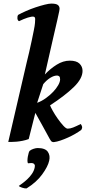

<svg xmlns="http://www.w3.org/2000/svg" viewBox="-20 -780 500 1070"><path d="M230 -365Q260 -397 296 -419.5Q332 -442 369 -442Q406 -442 423 -425.5Q440 -409 440 -385Q440 -342 391 -294.5Q342 -247 259 -193Q262 -184 274 -162.5Q286 -141 301.5 -119Q317 -97 332.5 -80Q348 -63 357 -63Q371 -63 387.5 -69.5Q404 -76 430 -89Q436 -81 437.5 -73.5Q439 -66 433 -56Q418 -45 399 -34Q380 -23 359 -13.5Q338 -4 317.5 3Q297 10 280 12Q269 12 264 5Q259 -2 257 -6Q239 -40 217 -79Q195 -118 177 -151L140 -5Q124 1 106.5 4.5Q89 8 73 9.5Q57 11 44.5 11Q32 11 26 11L129 -433Q135 -457 142.5 -489Q150 -521 156.5 -552.5Q163 -584 168.5 -611Q174 -638 175 -652Q176 -662 176 -673.5Q176 -685 168 -687Q157 -689 135 -682Q113 -675 86 -662Q78 -666 77 -677.5Q76 -689 81 -697Q99 -707 125 -718.5Q151 -730 178 -739Q205 -748 229 -754Q253 -760 266 -760Q292 -760 302 -752.5Q312 -745 312 -731Q312 -728 310 -717Q308 -706 299.5 -669Q291 -632 274.5 -560.5Q258 -489 230 -365ZM146 60Q155 53 168 49Q181 45 190 45Q232 45 246.5 66Q261 87 254 116Q247 148 215 192Q183 236 128 270Q119 271 103.5 266Q88 261 85 256Q92 251 105 241.5Q118 232 132 219Q146 206 157.5 189.5Q169 173 173 155Q176 143 172.5 137Q169 131 162.5 129.5Q156 128 148.5 129Q141 130 136 130Q133 126 133 115.5Q133 105 135 93Q137 81 140 71.5Q143 62 146 60ZM298 -359Q281 -359 260.5 -346.5Q240 -334 221 -311L187 -207Q212 -216 235.5 -233Q259 -250 276.5 -268.5Q294 -287 304.5 -305.5Q315 -324 315 -338Q315 -351 309.5 -355Q304 -359 298 -359Z"/></svg>

Font: Lusitana
Style: Bold Italic
Weight: 700
Designer: Ana Paula Megda
Foundry: Ana Paula Megda
Version: Version 1.000; ttfautohint (v1.1) -l 8 -r 50 -G 200 -x 14 -D